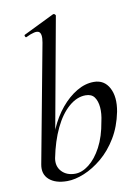

<svg xmlns="http://www.w3.org/2000/svg" viewBox="-84 -782 607 850"><g transform="rotate(-10 219.5 -356.5)"><path d="M149 13Q96 13 68 -12Q40 -37 48 -80L147 -610Q154 -649 140 -658.5Q126 -668 81 -646Q77 -645 75 -651Q73 -657 77 -658L214 -725Q219 -727 223 -723Q227 -719 226 -717L113 -96Q107 -60 129 -36.5Q151 -13 189 -13Q220 -13 251.5 -37.5Q283 -62 307.5 -108Q332 -154 343 -220Q351 -255 348.5 -283.5Q346 -312 333.5 -329.5Q321 -347 294 -347Q255 -347 218.5 -315.5Q182 -284 155 -227.5Q128 -171 113 -96L106 -116Q115 -173 137.5 -224.5Q160 -276 192.5 -315Q225 -354 263 -376.5Q301 -399 340 -399Q387 -399 409 -357.5Q431 -316 419 -251Q406 -186 376 -136.5Q346 -87 306.5 -54Q267 -21 225.5 -4Q184 13 149 13Z"/></g></svg>

Font: Cormorant Light Medium
Style: Italic
Weight: 500
Italic angle: -10°
Version: Version 4.000